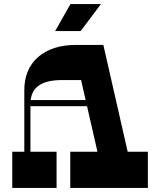

<svg xmlns="http://www.w3.org/2000/svg" viewBox="-20 -920 784 940"><path d="M324 0V-177H704V0ZM40 0V-177H257V0ZM99 -478Q99 -582 167 -641Q235 -700 352 -700H486L614 -138H466L377 -528H283Q206 -528 167.5 -499.5Q129 -471 129 -410V-147L99 -148ZM109 -400V-430H530V-400ZM474 -900 375 -768H250L325 -900Z"/></svg>

Font: Space Cowgirl
Style: Regular
Weight: 400
Designer: Valery Marier
Foundry: Valery Marier
Version: Version 1.000